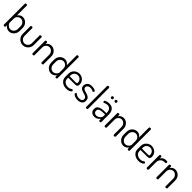

<svg xmlns="http://www.w3.org/2000/svg" viewBox="536 -2697 4638 4638"><g transform="rotate(45 2854.5 -378.0)"><path d="M263 7Q216 7 179 -16Q142 -39 126 -70V-26Q126 -16 117 -8Q108 0 95 0Q82 0 72.5 -8Q63 -16 63 -26V-739Q63 -750 72.5 -756.5Q82 -763 95 -763Q109 -763 118.5 -756.5Q128 -750 128 -739V-403Q145 -432 178.5 -455.5Q212 -479 261 -479Q310 -479 350.5 -453.5Q391 -428 415.5 -386Q440 -344 440 -292V-183Q440 -134 415.5 -90Q391 -46 351 -19.5Q311 7 263 7ZM251 -53Q285 -53 313 -71.5Q341 -90 358 -120Q375 -150 375 -183V-292Q375 -324 358 -353Q341 -382 313 -400.5Q285 -419 250 -419Q220 -419 192 -403.5Q164 -388 146 -360Q128 -332 128 -292V-152Q128 -137 144.5 -113.5Q161 -90 189 -71.5Q217 -53 251 -53Z M733 7Q680 7 637 -19Q594 -45 568 -88.5Q542 -132 542 -181V-448Q542 -457 552 -465Q562 -473 575 -473Q588 -473 597.5 -465Q607 -457 607 -448V-181Q607 -148 624 -119Q641 -90 669 -71.5Q697 -53 732 -53Q768 -53 796 -71Q824 -89 840.5 -118.5Q857 -148 857 -181V-449Q857 -459 867 -466Q877 -473 890 -473Q905 -473 913.5 -466Q922 -459 922 -449V-181Q922 -130 896.5 -87.5Q871 -45 827.5 -19Q784 7 733 7Z M1074 0Q1061 0 1051.5 -8Q1042 -16 1042 -26V-449Q1042 -460 1051.5 -466.5Q1061 -473 1074 -473Q1087 -473 1096 -466.5Q1105 -460 1105 -449V-403Q1121 -432 1155 -455.5Q1189 -479 1239 -479Q1287 -479 1327.5 -453.5Q1368 -428 1392 -386Q1416 -344 1416 -292V-26Q1416 -13 1406 -6.5Q1396 0 1383 0Q1372 0 1361.5 -6.5Q1351 -13 1351 -26V-292Q1351 -324 1334 -353Q1317 -382 1289 -400.5Q1261 -419 1227 -419Q1197 -419 1169.5 -403.5Q1142 -388 1124.5 -360Q1107 -332 1107 -292V-26Q1107 -16 1097.5 -8Q1088 0 1074 0Z M1696 7Q1649 7 1608 -19.5Q1567 -46 1543 -90Q1519 -134 1519 -183V-292Q1519 -344 1543 -386Q1567 -428 1608 -453.5Q1649 -479 1698 -479Q1747 -479 1780.5 -455.5Q1814 -432 1830 -403V-739Q1830 -750 1840 -756.5Q1850 -763 1863 -763Q1878 -763 1886.5 -756.5Q1895 -750 1895 -739V-26Q1895 -16 1886.5 -8Q1878 0 1863 0Q1851 0 1842 -8Q1833 -16 1833 -26V-70Q1817 -39 1779.5 -16Q1742 7 1696 7ZM1707 -53Q1743 -53 1770.5 -71.5Q1798 -90 1814 -113.5Q1830 -137 1830 -152V-292Q1830 -332 1812 -360Q1794 -388 1766 -403.5Q1738 -419 1708 -419Q1674 -419 1646 -400.5Q1618 -382 1601 -353Q1584 -324 1584 -292V-183Q1584 -150 1601 -120Q1618 -90 1646 -71.5Q1674 -53 1707 -53Z M2218 7Q2155 7 2106.5 -17Q2058 -41 2030.5 -83.5Q2003 -126 2003 -183V-295Q2003 -345 2029 -387Q2055 -429 2098.5 -454Q2142 -479 2194 -479Q2244 -479 2286.5 -455.5Q2329 -432 2355 -391Q2381 -350 2381 -297Q2381 -258 2368 -241.5Q2355 -225 2335.5 -221Q2316 -217 2294 -217H2068V-180Q2068 -120 2111 -85Q2154 -50 2220 -50Q2260 -50 2282 -60Q2304 -70 2316.5 -80Q2329 -90 2340 -90Q2348 -90 2354.5 -84.5Q2361 -79 2364.5 -72Q2368 -65 2368 -59Q2368 -48 2350 -32Q2332 -16 2298 -4.5Q2264 7 2218 7ZM2068 -265H2268Q2298 -265 2308 -271.5Q2318 -278 2318 -299Q2318 -331 2302.5 -360Q2287 -389 2258.5 -407Q2230 -425 2193 -425Q2159 -425 2130.5 -408.5Q2102 -392 2085 -364.5Q2068 -337 2068 -303Z M2607 7Q2560 7 2525 -5Q2490 -17 2470 -33.5Q2450 -50 2450 -65Q2450 -72 2453 -78.5Q2456 -85 2461.5 -90Q2467 -95 2473 -95Q2484 -95 2497.5 -83.5Q2511 -72 2535.5 -60Q2560 -48 2605 -48Q2662 -48 2685 -69.5Q2708 -91 2708 -119Q2708 -152 2690.5 -170.5Q2673 -189 2644.5 -199.5Q2616 -210 2584.5 -218.5Q2553 -227 2524.5 -240.5Q2496 -254 2478.5 -278Q2461 -302 2461 -343Q2461 -375 2477 -406.5Q2493 -438 2527.5 -458.5Q2562 -479 2619 -479Q2652 -479 2683 -472Q2714 -465 2733.5 -453.5Q2753 -442 2753 -430Q2753 -425 2749.5 -417Q2746 -409 2740 -402.5Q2734 -396 2726 -396Q2718 -396 2704.5 -403.5Q2691 -411 2670 -417.5Q2649 -424 2620 -424Q2584 -424 2562 -411Q2540 -398 2530 -380.5Q2520 -363 2520 -346Q2520 -317 2538 -302Q2556 -287 2584.5 -277.5Q2613 -268 2644.5 -259.5Q2676 -251 2704.5 -236Q2733 -221 2750.5 -194Q2768 -167 2768 -122Q2768 -63 2726 -28Q2684 7 2607 7Z M2906 0Q2893 0 2883.5 -8Q2874 -16 2874 -26V-739Q2874 -750 2883.5 -756.5Q2893 -763 2906 -763Q2920 -763 2929.5 -756.5Q2939 -750 2939 -739V-26Q2939 -16 2929.5 -8Q2920 0 2906 0Z M3178 7Q3122 7 3082 -25.5Q3042 -58 3042 -125Q3042 -180 3071.5 -209.5Q3101 -239 3153.5 -250.5Q3206 -262 3275 -262H3326V-286Q3326 -318 3314.5 -349.5Q3303 -381 3277.5 -401.5Q3252 -422 3208 -422Q3175 -422 3154 -415Q3133 -408 3121 -400.5Q3109 -393 3101 -393Q3089 -393 3082 -405Q3075 -417 3075 -428Q3075 -441 3095.5 -452.5Q3116 -464 3147.5 -471.5Q3179 -479 3210 -479Q3277 -479 3316.5 -451.5Q3356 -424 3373.5 -380Q3391 -336 3391 -286V-26Q3391 -15 3382.5 -7.5Q3374 0 3359 0Q3347 0 3338 -7.5Q3329 -15 3329 -26V-70Q3303 -41 3266 -17Q3229 7 3178 7ZM3194 -48Q3227 -48 3257 -65Q3287 -82 3306.5 -106.5Q3326 -131 3326 -153V-217H3284Q3239 -217 3198.5 -211.5Q3158 -206 3132.5 -188Q3107 -170 3107 -131Q3107 -88 3132.5 -68Q3158 -48 3194 -48ZM3288 -592Q3273 -592 3262 -603Q3251 -614 3251 -629Q3251 -645 3262 -655Q3273 -665 3288 -665Q3304 -665 3314 -655Q3324 -645 3324 -629Q3324 -614 3314 -603Q3304 -592 3288 -592ZM3165 -592Q3149 -592 3138.5 -603Q3128 -614 3128 -629Q3128 -645 3138.5 -655Q3149 -665 3165 -665Q3180 -665 3190.5 -655Q3201 -645 3201 -629Q3201 -614 3190.5 -603Q3180 -592 3165 -592Z M3543 0Q3530 0 3520.5 -8Q3511 -16 3511 -26V-449Q3511 -460 3520.5 -466.5Q3530 -473 3543 -473Q3556 -473 3565 -466.5Q3574 -460 3574 -449V-403Q3590 -432 3624 -455.5Q3658 -479 3708 -479Q3756 -479 3796.5 -453.5Q3837 -428 3861 -386Q3885 -344 3885 -292V-26Q3885 -13 3875 -6.5Q3865 0 3852 0Q3841 0 3830.5 -6.5Q3820 -13 3820 -26V-292Q3820 -324 3803 -353Q3786 -382 3758 -400.5Q3730 -419 3696 -419Q3666 -419 3638.5 -403.5Q3611 -388 3593.5 -360Q3576 -332 3576 -292V-26Q3576 -16 3566.5 -8Q3557 0 3543 0Z M4165 7Q4118 7 4077 -19.5Q4036 -46 4012 -90Q3988 -134 3988 -183V-292Q3988 -344 4012 -386Q4036 -428 4077 -453.5Q4118 -479 4167 -479Q4216 -479 4249.5 -455.5Q4283 -432 4299 -403V-739Q4299 -750 4309 -756.5Q4319 -763 4332 -763Q4347 -763 4355.5 -756.5Q4364 -750 4364 -739V-26Q4364 -16 4355.5 -8Q4347 0 4332 0Q4320 0 4311 -8Q4302 -16 4302 -26V-70Q4286 -39 4248.5 -16Q4211 7 4165 7ZM4176 -53Q4212 -53 4239.5 -71.5Q4267 -90 4283 -113.5Q4299 -137 4299 -152V-292Q4299 -332 4281 -360Q4263 -388 4235 -403.5Q4207 -419 4177 -419Q4143 -419 4115 -400.5Q4087 -382 4070 -353Q4053 -324 4053 -292V-183Q4053 -150 4070 -120Q4087 -90 4115 -71.5Q4143 -53 4176 -53Z M4687 7Q4624 7 4575.5 -17Q4527 -41 4499.5 -83.5Q4472 -126 4472 -183V-295Q4472 -345 4498 -387Q4524 -429 4567.5 -454Q4611 -479 4663 -479Q4713 -479 4755.5 -455.5Q4798 -432 4824 -391Q4850 -350 4850 -297Q4850 -258 4837 -241.5Q4824 -225 4804.5 -221Q4785 -217 4763 -217H4537V-180Q4537 -120 4580 -85Q4623 -50 4689 -50Q4729 -50 4751 -60Q4773 -70 4785.5 -80Q4798 -90 4809 -90Q4817 -90 4823.5 -84.5Q4830 -79 4833.5 -72Q4837 -65 4837 -59Q4837 -48 4819 -32Q4801 -16 4767 -4.5Q4733 7 4687 7ZM4537 -265H4737Q4767 -265 4777 -271.5Q4787 -278 4787 -299Q4787 -331 4771.5 -360Q4756 -389 4727.5 -407Q4699 -425 4662 -425Q4628 -425 4599.5 -408.5Q4571 -392 4554 -364.5Q4537 -337 4537 -303Z M4979 0Q4966 0 4956.5 -8Q4947 -16 4947 -26V-449Q4947 -460 4956.5 -466.5Q4966 -473 4979 -473Q4992 -473 5001 -466.5Q5010 -460 5010 -449V-400Q5021 -420 5040 -438Q5059 -456 5085 -467.5Q5111 -479 5144 -479H5179Q5190 -479 5197.5 -470.5Q5205 -462 5205 -449Q5205 -437 5197.5 -428Q5190 -419 5179 -419H5144Q5111 -419 5080.5 -401.5Q5050 -384 5031 -351.5Q5012 -319 5012 -273V-26Q5012 -16 5002.5 -8Q4993 0 4979 0Z M5309 0Q5296 0 5286.5 -8Q5277 -16 5277 -26V-449Q5277 -460 5286.5 -466.5Q5296 -473 5309 -473Q5322 -473 5331 -466.5Q5340 -460 5340 -449V-403Q5356 -432 5390 -455.5Q5424 -479 5474 -479Q5522 -479 5562.5 -453.5Q5603 -428 5627 -386Q5651 -344 5651 -292V-26Q5651 -13 5641 -6.5Q5631 0 5618 0Q5607 0 5596.5 -6.5Q5586 -13 5586 -26V-292Q5586 -324 5569 -353Q5552 -382 5524 -400.5Q5496 -419 5462 -419Q5432 -419 5404.5 -403.5Q5377 -388 5359.5 -360Q5342 -332 5342 -292V-26Q5342 -16 5332.5 -8Q5323 0 5309 0Z"/></g></svg>

Font: Dosis ExtraLight
Style: Regular
Weight: 400
Version: Version 3.001; ttfautohint (v1.8.2)